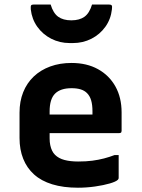

<svg xmlns="http://www.w3.org/2000/svg" viewBox="-20 -833 640 864"><path d="M302.1 -549.7Q370.4 -549.7 420.9 -521.8Q471.3 -494 499.3 -444.1Q527.2 -394.3 527.2 -327.1V-244.1Q527.2 -241.1 526.1 -238.6Q525.1 -236.1 522.6 -235.1Q520.2 -234 517.1 -234H287.1Q270.3 -234 252.6 -234Q234.9 -234 218 -234H176.8L173.6 -317.7H396.1Q396.1 -322 396.1 -325.1Q396.1 -328.2 396.1 -332.5Q396.1 -361.1 390.2 -381.3Q384.2 -401.5 371.5 -414.1Q360 -425.6 343 -430.8Q326 -436.1 302.1 -436.1Q252.3 -436.1 227.8 -411.7Q203.3 -387.3 203.3 -331.7V-210.3Q203.3 -193.5 206.2 -179.9Q209 -166.2 214.3 -155.3Q219.5 -144.4 227.5 -136.4Q243.8 -120.1 270.2 -113.1Q296.6 -106.2 331.6 -106.2Q367.6 -106.2 395.5 -109.9Q423.4 -113.6 448 -120Q472.6 -126.4 495.1 -135.1H514Q514 -109.4 514 -83.6Q514 -57.7 514 -31.8Q514 -29.8 513 -27.8Q512.1 -25.8 510.1 -23.8Q501.8 -15.5 474 -7.4Q446.2 0.7 408 6.2Q369.7 11.7 330.6 11.7Q264.9 11.7 215.1 -3.6Q165.3 -18.9 133.1 -48.1Q100.8 -77.3 84.4 -118.7Q67.9 -160.1 67.9 -211.7V-326.2Q67.9 -376.8 84.3 -417.9Q100.7 -459 131.7 -488.6Q162.8 -518.1 206.1 -533.9Q249.3 -549.7 302.1 -549.7ZM301 -741.5Q337.8 -741.5 360.2 -757.7Q382.6 -773.9 394.2 -812.7Q413.3 -812.7 431.9 -812.7Q450.5 -812.7 469.6 -812.7Q479.6 -812.7 482.6 -808.7Q485.6 -804.7 483.6 -790.7Q478.7 -746.6 454.1 -712.4Q429.6 -678.2 391.5 -658.7Q353.3 -639.2 308 -639.2H294Q248.7 -639.2 210.6 -658.7Q172.5 -678.2 148 -712.4Q123.5 -746.6 118.5 -790.7Q117.5 -804.7 120 -808.7Q122.5 -812.7 132.5 -812.7Q151.6 -812.7 170.2 -812.7Q188.8 -812.7 207.9 -812.7Q219.4 -773.9 241.8 -757.7Q264.2 -741.5 301 -741.5Z"/></svg>

Font: Recursive Sans Linear Light
Style: Regular
Weight: 300
Version: Version 1.085